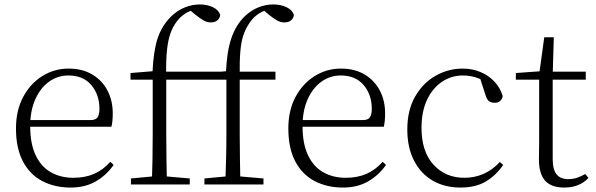

<svg xmlns="http://www.w3.org/2000/svg" viewBox="-20 -831 2687 865"><path d="M298 14Q227 14 171 -15Q115 -44 83.5 -103.5Q52 -163 52 -252Q52 -334 84.5 -394.5Q117 -455 171 -488.5Q225 -522 289 -522Q351 -522 395.5 -495.5Q440 -469 464 -423.5Q488 -378 488 -320Q488 -283 482 -260H82V-290H387Q411 -290 419.5 -302.5Q428 -315 428 -341Q428 -404 391.5 -447.5Q355 -491 288 -491Q240 -491 201 -463Q162 -435 139 -383.5Q116 -332 116 -263Q116 -183 141 -131Q166 -79 210 -54.5Q254 -30 311 -30Q364 -30 404.5 -48Q445 -66 477 -102L492 -88Q459 -41 411 -13.5Q363 14 298 14Z M570 0V-27L687 -38H709L835 -27V0ZM664 0Q666 -56 667 -113Q668 -170 668 -226V-472H568V-502L691 -512L667 -500V-504Q671 -599 689.5 -656.5Q708 -714 751 -757Q779 -784 812.5 -797.5Q846 -811 880 -811Q914 -811 939.5 -798.5Q965 -786 972 -764Q971 -750 960 -740Q949 -730 930 -730Q913 -730 897 -739Q881 -748 859 -766L832 -788V-798H871V-789Q847 -787 827 -777Q807 -767 789 -749Q766 -725 752 -691.5Q738 -658 732.5 -607.5Q727 -557 729 -482V-226Q729 -170 730 -113Q731 -56 732 0ZM699 -472V-508H1010V-472ZM901 0V-27L1018 -38H1040L1167 -27V0ZM995 0Q997 -56 998.5 -113Q1000 -170 1000 -226V-472H900V-502L1022 -512L998 -500V-504Q1002 -600 1022.5 -659.5Q1043 -719 1083 -758Q1112 -785 1144.5 -798Q1177 -811 1211 -811Q1245 -811 1271 -798.5Q1297 -786 1304 -764Q1303 -750 1292 -740Q1281 -730 1261 -730Q1244 -730 1228 -739Q1212 -748 1191 -765L1163 -789V-798H1202V-789Q1172 -787 1145 -769Q1118 -751 1101 -723Q1085 -699 1075.5 -669.5Q1066 -640 1062.5 -596Q1059 -552 1060 -485V-226Q1060 -170 1061 -113Q1062 -56 1063 0ZM1030 -472V-508H1221V-472Z M1525 14Q1454 14 1398 -15Q1342 -44 1310.5 -103.5Q1279 -163 1279 -252Q1279 -334 1311.5 -394.5Q1344 -455 1398 -488.5Q1452 -522 1516 -522Q1578 -522 1622.5 -495.5Q1667 -469 1691 -423.5Q1715 -378 1715 -320Q1715 -283 1709 -260H1309V-290H1614Q1638 -290 1646.5 -302.5Q1655 -315 1655 -341Q1655 -404 1618.5 -447.5Q1582 -491 1515 -491Q1467 -491 1428 -463Q1389 -435 1366 -383.5Q1343 -332 1343 -263Q1343 -183 1368 -131Q1393 -79 1437 -54.5Q1481 -30 1538 -30Q1591 -30 1631.5 -48Q1672 -66 1704 -102L1719 -88Q1686 -41 1638 -13.5Q1590 14 1525 14Z M2055 14Q1983 14 1929 -17.5Q1875 -49 1845 -108Q1815 -167 1815 -248Q1815 -335 1850.5 -396.5Q1886 -458 1943 -490Q2000 -522 2065 -522Q2107 -522 2143.5 -507Q2180 -492 2206.5 -464.5Q2233 -437 2245 -398Q2238 -368 2209 -368Q2191 -368 2181.5 -376.5Q2172 -385 2167 -404L2139 -490L2182 -452Q2151 -474 2123 -482.5Q2095 -491 2066 -491Q2013 -491 1970.5 -462Q1928 -433 1903.5 -380.5Q1879 -328 1879 -255Q1879 -148 1933 -89Q1987 -30 2072 -30Q2117 -30 2157 -47Q2197 -64 2232 -101L2247 -88Q2215 -41 2169 -13.5Q2123 14 2055 14Z M2439 -472V-508H2619V-472ZM2522 14Q2463 14 2435.5 -17.5Q2408 -49 2408 -112Q2408 -135 2408.5 -152.5Q2409 -170 2409 -196V-472H2304V-502L2429 -511L2409 -496L2432 -663H2475L2470 -493V-481V-115Q2470 -67 2487.5 -45.5Q2505 -24 2539 -24Q2562 -24 2579.5 -30Q2597 -36 2617 -47L2631 -29Q2611 -8 2584 3Q2557 14 2522 14Z"/></svg>

Font: Noto Serif KR ExtraLight ExtraLight
Style: Regular
Weight: 250
Version: Version 2.003-H1;hotconv 1.1.1;makeotfexe 2.6.0